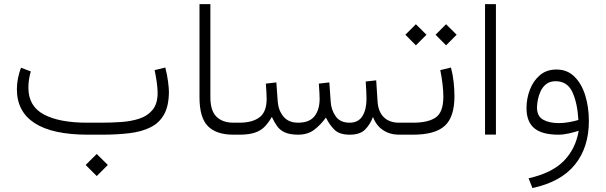

<svg xmlns="http://www.w3.org/2000/svg" viewBox="-20 -658 2959 938"><path d="M398.4 147.9 452.6 94.2 506.8 147.9 452.6 202.1ZM476.1 0H410.2Q236.3 0 149.4 -56.4Q62.5 -112.8 62.5 -221.7Q62.5 -249 67.9 -275.6Q73.2 -302.2 82.5 -327.1L130.4 -309.1Q118.7 -269.5 118.7 -229Q119.1 -138.7 194.6 -98.6Q270 -58.6 405.3 -58.6H472.7Q521.5 -58.6 570.3 -61.8Q619.1 -64.9 659.9 -78.1Q700.7 -91.3 725.3 -121.1Q750 -150.9 750 -204.1Q750 -225.6 746.1 -254.2Q742.2 -282.7 735.4 -315.4L787.6 -328.1Q796.4 -294.9 800.8 -260.7Q805.2 -226.6 805.2 -211.4Q805.2 -142.1 782.2 -100.1Q759.3 -58.1 716.1 -36.4Q672.9 -14.6 612.3 -7.3Q551.8 0 476.1 0Z M1134.8 0H1120.1Q1037.1 0 995.8 -41.5Q954.6 -83 954.6 -183.1V-637.7H1007.8V-182.6Q1007.8 -116.7 1037.8 -87.6Q1067.9 -58.6 1120.1 -58.6H1134.8Z M1688 -58.6Q1730.5 -58.6 1750.5 -90.6Q1770.5 -122.6 1770.5 -174.3Q1770.5 -189.5 1769.5 -210.9Q1768.6 -232.4 1766.6 -259.8L1817.9 -265.6L1824.7 -160.6Q1828.1 -111.8 1855.2 -85.2Q1882.3 -58.6 1929.7 -58.6H1944.3V0H1929.7Q1885.7 0 1851.8 -22Q1817.9 -43.9 1802.2 -86.9Q1789.1 -51.3 1764.2 -25.6Q1739.3 0 1688.5 0Q1639.2 0 1615 -23.2Q1590.8 -46.4 1572.3 -83.5Q1545.9 -47.4 1514.6 -23.7Q1483.4 0 1435.5 0Q1395.5 -0.5 1372.1 -11Q1348.6 -21.5 1334.5 -40.8Q1320.3 -60.1 1308.1 -86.9Q1292.5 -59.6 1273.9 -40Q1255.4 -20.5 1226.1 -10.3Q1196.8 0 1148.9 0H1115.2V-58.6H1149.9Q1212.4 -58.6 1247.6 -84.7Q1282.7 -110.8 1282.7 -175.3Q1282.7 -186.5 1281.7 -205.3Q1280.8 -224.1 1278.8 -249.5L1330.1 -255.4L1336.9 -160.6Q1340.3 -118.2 1365 -88.4Q1389.6 -58.6 1436.5 -58.6Q1491.7 -58.6 1516.6 -90.3Q1541.5 -122.1 1541.5 -175.3Q1541.5 -186.5 1540.5 -205.1Q1539.6 -223.6 1537.6 -249.5L1588.9 -255.4L1595.7 -160.6Q1598.1 -120.6 1620.1 -89.6Q1642.1 -58.6 1688 -58.6Z M2183.1 -328.1Q2192.4 -293.5 2196.3 -256.8Q2200.2 -220.2 2200.2 -188.5Q2200.2 -85.9 2152.6 -43Q2105 0 1997.6 0H1924.8V-58.6H1997.6Q2071.8 -58.6 2108.9 -84.2Q2146 -109.9 2146 -187Q2146 -213.9 2141.8 -248.3Q2137.7 -282.7 2130.9 -315.4ZM2107.9 -488.3 2159.2 -539.6 2210.9 -488.3 2159.2 -436.5ZM1960.4 -488.3 2011.7 -539.6 2063.5 -488.3 2011.7 -436.5Z M2349.6 -637.7H2402.8V-0.5H2349.6Z M2807.1 -19Q2787.6 -12.7 2760 -6.3Q2732.4 0 2708.5 0Q2627.9 0 2590.1 -31.7Q2552.2 -63.5 2552.2 -129.9Q2552.2 -176.3 2568.6 -219.5Q2585 -262.7 2617.4 -290.5Q2649.9 -318.4 2698.7 -318.4Q2751.5 -318.4 2786.6 -283.4Q2821.8 -248.5 2839.4 -191.2Q2856.9 -133.8 2856.9 -66.4Q2856.9 62 2788.6 146.5Q2720.2 231 2581.1 260.7L2562.5 212.9Q2676.3 187.5 2734.4 128.2Q2792.5 68.8 2807.1 -19ZM2805.7 -71.8Q2800.8 -155.8 2776.1 -208.5Q2751.5 -261.2 2694.8 -261.2Q2666.5 -261.2 2648.7 -247.3Q2630.9 -233.4 2621.1 -212.2Q2611.3 -190.9 2607.4 -169.4Q2603.5 -147.9 2603.5 -132.3Q2603.5 -90.3 2633.1 -73.5Q2662.6 -56.6 2710.9 -56.6Q2733.9 -56.6 2758.8 -61Q2783.7 -65.4 2805.7 -71.8Z"/></svg>

Font: Vazir Thin
Style: Thin
Weight: 100
Designer: Saber Rastikerdar
Foundry: Saber Rastikerdar
Version: Version 30.0.0